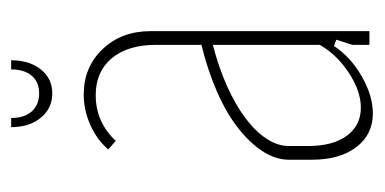

<svg xmlns="http://www.w3.org/2000/svg" viewBox="-188 -478 673 336"><g transform="rotate(-90 148.0 -310.5)"><path d="M36 -141Q36 -164 50.5 -186.5Q65 -209 91 -229.5Q117 -250 154.5 -266.5Q192 -283 237 -294V-373Q237 -423 213.5 -451Q190 -479 149 -479Q102 -479 69 -444L54 -457Q71 -477 97 -488.5Q123 -500 150 -500Q198 -500 229.5 -467Q261 -434 261 -383V0H237V-30L246 -58L235 -62Q216 -33 182 -13.5Q148 6 117 6Q80 6 58 -23Q36 -52 36 -100ZM127 -15Q156 -15 188 -36Q220 -57 237 -87V-274Q198 -264 165.5 -249.5Q133 -235 109.5 -217.5Q86 -200 73 -180.5Q60 -161 60 -141V-107Q60 -64 78 -39.5Q96 -15 127 -15ZM194 -627H210Q210 -595 194 -575Q178 -555 152 -555Q126 -555 109.5 -575Q93 -595 93 -627H109Q109 -604 120.5 -591Q132 -578 152 -578Q172 -578 183 -591Q194 -604 194 -627Z"/></g></svg>

Font: Moniqa Thin Paragraph
Style: Regular
Weight: 100
Designer: Rajesh Rajput
Foundry: Rajesh Rajput
Version: Version 1.000